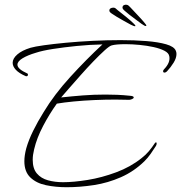

<svg xmlns="http://www.w3.org/2000/svg" viewBox="-20 -727 759 804"><path d="M590 -618Q586 -618 573 -627Q560 -636 545.5 -647.5Q531 -659 521 -666Q514 -672 503 -681Q492 -690 493 -696V-697Q494 -703 499 -705.5Q504 -708 511 -707Q516 -706 519.5 -702.5Q523 -699 527 -695Q538 -683 556.5 -663.5Q575 -644 584 -633Q586 -630 589.5 -626Q593 -622 593 -620Q592 -618 590 -618ZM545 -617Q541 -617 527 -624Q513 -631 497 -640.5Q481 -650 470 -656Q463 -661 450.5 -668.5Q438 -676 438 -682V-683Q438 -689 443 -692Q448 -695 455 -695Q460 -695 464 -692Q468 -689 472 -685Q485 -675 506 -658Q527 -641 537 -631Q539 -629 543 -625Q547 -621 547 -619Q547 -617 545 -617ZM259 57Q213 57 172.5 48.5Q132 40 107 16Q82 -8 82 -52Q82 -64 84 -77.5Q86 -91 90 -106Q100 -141 119 -179.5Q138 -218 163 -258Q207 -331 274 -404.5Q341 -478 409 -541Q356 -540 301.5 -534.5Q247 -529 202 -522Q157 -515 130 -506Q96 -496 74.5 -483Q53 -470 53 -456Q53 -438 95 -419Q97 -418 97 -415Q97 -406 88 -408Q60 -420 46.5 -434.5Q33 -449 33 -464Q33 -482 52.5 -499Q72 -516 108 -527Q125 -532 164 -537.5Q203 -543 256 -548Q309 -553 368.5 -556Q428 -559 485 -559Q543 -559 593 -555Q643 -551 676 -541.5Q709 -532 716 -515Q719 -509 719 -501Q719 -484 707 -464.5Q695 -445 679 -428Q674 -423 669 -423Q663 -423 663 -429Q663 -433 667 -437Q694 -465 689 -491Q687 -505 668.5 -514.5Q650 -524 622.5 -530Q595 -536 564 -539Q533 -542 506 -542Q466 -542 448 -537Q439 -535 418 -516Q397 -497 370.5 -469.5Q344 -442 317.5 -412Q291 -382 269 -357Q247 -332 236 -319Q283 -324 327.5 -327.5Q372 -331 421 -331Q445 -331 470.5 -330Q496 -329 524 -326Q540 -325 540 -319Q540 -315 533 -312Q526 -309 521 -309Q508 -309 493.5 -309.5Q479 -310 463 -310Q421 -310 375 -308Q329 -306 288 -302Q247 -298 218 -293Q187 -250 160.5 -199.5Q134 -149 123 -102Q117 -78 117 -58Q117 -21 134.5 -0.5Q152 20 181 28Q210 36 244 36Q288 36 347 26.5Q406 17 466.5 -5.5Q527 -28 573 -65Q590 -78 603.5 -94Q617 -110 628 -127Q631 -131 633 -131Q636 -131 636 -126Q636 -121 633 -116Q623 -100 611 -83Q599 -66 585 -52Q541 -9 486.5 15Q432 39 373.5 48Q315 57 259 57Z"/></svg>

Font: Waterfall
Style: Regular
Weight: 400
Designer: Robert E. Leuschke
Foundry: Robert E. Leuschke
Version: Version 1.010; ttfautohint (v1.8.3)